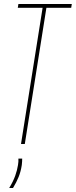

<svg xmlns="http://www.w3.org/2000/svg" viewBox="-20 -720 379 960"><path d="M336 -681H212L104 0H85L193 -681H69L72 -700H339ZM72 73H91Q91 87 89 105Q84 138 73 165Q62 192 45 220H26Q46 187 56 159Q66 131 70 105Q73 88 72 73Z"/></svg>

Font: Georama Condensed Thin
Style: Italic
Weight: 100
Width: 3
Italic angle: -9°
Designer: Jean-Baptiste Levee
Foundry: Production Type
Version: Version 1.000